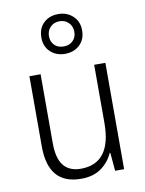

<svg xmlns="http://www.w3.org/2000/svg" viewBox="-90 -872 716 946"><g transform="rotate(-10 268.0 -399.5)"><path d="M455 -532V0H410L402 -91H399Q380 -48 340.5 -19Q301 10 239 10Q75 10 75 -180V-532H131V-187Q131 -111 160 -75Q189 -39 246 -39Q399 -39 399 -241V-532ZM268 -610Q224 -610 195 -637Q166 -664 166 -709Q166 -755 194.5 -782Q223 -809 268 -809Q311 -809 340.5 -781.5Q370 -754 370 -710Q370 -664 341 -637Q312 -610 268 -610ZM268 -647Q296 -647 313.5 -664.5Q331 -682 331 -709Q331 -737 313 -755Q295 -773 268 -773Q240 -773 222 -755Q204 -737 204 -709Q204 -682 221 -664.5Q238 -647 268 -647Z"/></g></svg>

Font: Noto Sans Kannada SemiCondensed Light
Style: Regular
Weight: 300
Width: 4
Designer: Jelle Bosma - Monotype Design Team
Foundry: Monotype Imaging Inc.
Version: Version 2.005; ttfautohint (v1.8.4.7-5d5b)